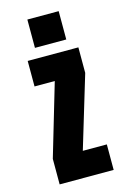

<svg xmlns="http://www.w3.org/2000/svg" viewBox="-136 -987 722 1054"><g transform="rotate(-15 225.0 -460.0)"><path d="M67 0V-145L188 -555H73V-700H361V-555L237.5 -145H374V0ZM130 -920H308V-759H130Z"/></g></svg>

Font: Trispace Condensed ExtraBold
Style: Regular
Weight: 800
Width: 3
Designer: Tyler Finck
Foundry: Etcetera Type Company
Version: Version 1.210; ttfautohint (v1.8.3)